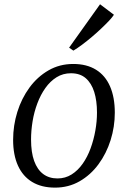

<svg xmlns="http://www.w3.org/2000/svg" viewBox="-20 -848 585 878"><path d="M315 -555.5Q376.5 -555.5 419 -529.2Q461.5 -503 483.2 -453Q505 -403 505 -332.5Q505 -268.5 485.8 -207.2Q466.5 -146 430.5 -97Q394.5 -48 344 -19Q293.5 10 231.5 10Q170 10 127.2 -15.8Q84.5 -41.5 62.2 -90.5Q40 -139.5 40 -208.5Q40 -274 59.2 -336Q78.5 -398 114.8 -447.5Q151 -497 201.8 -526.2Q252.5 -555.5 315 -555.5ZM304.5 -513Q268 -513 238.8 -494.8Q209.5 -476.5 187.5 -445.5Q165.5 -414.5 150.8 -375.2Q136 -336 129 -293.2Q122 -250.5 122 -210Q122 -151.5 136.2 -112Q150.5 -72.5 177.5 -52.2Q204.5 -32 243 -32Q278.5 -32 307.5 -50.2Q336.5 -68.5 358.2 -99.5Q380 -130.5 394.2 -169.5Q408.5 -208.5 416 -250.8Q423.5 -293 423.5 -333Q423.5 -387.5 410.8 -427.8Q398 -468 372 -490.5Q346 -513 304.5 -513ZM296 -630 437.5 -828.5 501 -780.5Q494 -769.5 478.8 -753.2Q463.5 -737 443.2 -717.8Q423 -698.5 400.5 -679.5Q378 -660.5 356 -644Q334 -627.5 315.5 -616.5Z"/></svg>

Font: Merriweather 48pt Light
Style: Italic
Weight: 300
Italic angle: -7.8°
Version: Version 2.101